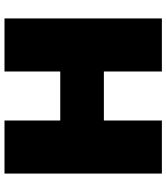

<svg xmlns="http://www.w3.org/2000/svg" viewBox="37 -777 740 854"><g transform="rotate(-90 407.0 -350.0)"><path d="M516 -700H752V0H516ZM298 0H62V-700H298ZM532 -258H282V-452H532Z"/></g></svg>

Font: MOST Montserrat Black
Style: Regular
Weight: 900
Designer: Julieta Ulanovsky
Foundry: Julieta Ulanovsky
Version: Version 8.000;March 11, 2024;FontCreator 15.0.0.2926 64-bit